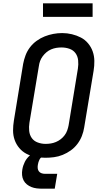

<svg xmlns="http://www.w3.org/2000/svg" viewBox="-20 -946 640 1161"><path d="M254 8Q224 8 194.5 2.5Q165 -3 140 -16Q115 -29 96.5 -51Q78 -73 68.5 -100Q59 -127 59 -157Q59 -187 64 -217L120 -560Q125 -586 134.5 -611.5Q144 -637 161 -659.5Q178 -682 201.5 -699Q225 -716 250.5 -726Q276 -736 302.5 -741Q329 -746 356 -746Q386 -746 415 -739Q444 -732 469 -719Q494 -706 512.5 -684Q531 -662 540.5 -635Q550 -608 550.5 -578Q551 -548 546 -518L489 -175Q485 -149 475 -123.5Q465 -98 448 -75.5Q431 -53 408 -36.5Q385 -20 359 -9.5Q333 1 306.5 4.5Q280 8 254 8ZM255 -76Q255 -76 255.5 -76Q256 -76 256 -76Q272 -76 287.5 -78.5Q303 -81 318.5 -87.5Q334 -94 347.5 -104.5Q361 -115 371 -128.5Q381 -142 386.5 -157.5Q392 -173 395 -189L451 -531Q455 -556 452.5 -581Q450 -606 436.5 -624.5Q423 -643 400 -651Q377 -659 352 -659Q336 -659 320.5 -656.5Q305 -654 289.5 -647.5Q274 -641 261 -630Q248 -619 238 -605.5Q228 -592 222.5 -577Q217 -562 215 -546L158 -204Q154 -179 156.5 -154.5Q159 -130 172 -111.5Q185 -93 208 -84.5Q231 -76 255 -76ZM311 195H236Q219 195 202 193Q185 191 170 185Q155 179 142.5 169Q130 159 122.5 144.5Q115 130 113.5 113Q112 96 115 79Q119 55 130 33Q141 11 160 -5.5Q179 -22 203 -28.5Q227 -35 250 -35L244 0Q236 0 229 6Q222 12 218.5 19.5Q215 27 212.5 34.5Q210 42 209 50Q207 61 208 71.5Q209 82 215 90Q221 98 231 101.5Q241 105 251 105H326ZM540 -844H240V-926H540Z"/></svg>

Font: Iosevka Curly Slab MdEx
Style: Italic
Weight: 500
Width: 7
Italic angle: -9°
Monospace: yes
Designer: Belleve Invis
Foundry: Belleve Invis
Version: Version 11.0.0; ttfautohint (v1.8.3)